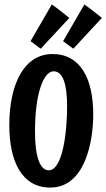

<svg xmlns="http://www.w3.org/2000/svg" viewBox="-20 -819 480 867"><path d="M207 28C363 28 401 -177 401 -302C401 -463 344 -575 217 -575C91 -575 22 -443 22 -254C22 -91 78 28 207 28ZM283 -338C283 -218 262 -50 200 -50C159 -50 138 -116 138 -225C138 -395 176 -497 222 -497C265 -497 283 -437 283 -338ZM118 -633 164 -599 293 -738C293 -738 247 -776 214 -799ZM265 -633 311 -599 440 -738C440 -738 394 -776 361 -799Z"/></svg>

Font: Rum Raisin
Style: Regular
Weight: 400
Designer: Astigmatic (AOETI)
Foundry: Astigmatic (AOETI)
Version: Version 1.000